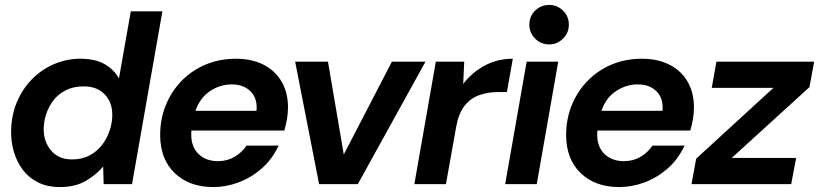

<svg xmlns="http://www.w3.org/2000/svg" viewBox="-20 -746 3319 778"><path d="M223 12Q171 12 133 -7.5Q95 -27 71.5 -59Q48 -91 36.5 -130Q25 -169 25 -208Q25 -277 48.5 -332.5Q72 -388 112 -427.5Q152 -467 202 -487.5Q252 -508 305 -508Q367 -508 405 -485.5Q443 -463 462 -428L510 -700H638L515 0H400L398 -71Q370 -38 327.5 -13Q285 12 223 12ZM272 -100Q313 -100 343.5 -116.5Q374 -133 394 -159.5Q414 -186 424.5 -217.5Q435 -249 435 -280Q435 -332 404 -364Q373 -396 319 -396Q277 -396 246 -380Q215 -364 195.5 -338Q176 -312 166.5 -281.5Q157 -251 157 -223Q157 -171 187.5 -135.5Q218 -100 272 -100Z M845 12Q746 12 687.5 -45Q629 -102 629 -199Q629 -263 651.5 -319Q674 -375 715 -417.5Q756 -460 812.5 -484Q869 -508 936 -508Q1001 -508 1048.5 -483.5Q1096 -459 1121.5 -414.5Q1147 -370 1147 -311Q1147 -287 1142.5 -261.5Q1138 -236 1132 -217H756Q755 -213 755 -209Q755 -205 755 -200Q755 -150 785 -121.5Q815 -93 863 -93Q901 -93 930.5 -110.5Q960 -128 979 -156H1109Q1082 -99 1039 -62Q996 -25 945.5 -6.5Q895 12 845 12ZM772 -297H1019Q1020 -301 1020 -304Q1020 -307 1020 -308Q1021 -352 993 -378Q965 -404 919 -404Q873 -404 832 -377.5Q791 -351 772 -297Z M1273 0 1176 -496H1309L1373 -120L1568 -496H1704L1430 0Z M1659 0 1746 -496H1861L1857 -406Q1892 -452 1943.5 -480Q1995 -508 2058 -508L2034 -373H1999Q1957 -373 1922 -360.5Q1887 -348 1863 -318Q1839 -288 1829 -235L1787 0Z M2027 0 2114 -496H2242L2155 0ZM2205 -566Q2172 -566 2148.5 -589.5Q2125 -613 2125 -646Q2125 -680 2148.5 -703Q2172 -726 2205 -726Q2238 -726 2261.5 -703Q2285 -680 2285 -646Q2285 -613 2261.5 -589.5Q2238 -566 2205 -566Z M2490 12Q2391 12 2332.5 -45Q2274 -102 2274 -199Q2274 -263 2296.5 -319Q2319 -375 2360 -417.5Q2401 -460 2457.5 -484Q2514 -508 2581 -508Q2646 -508 2693.5 -483.5Q2741 -459 2766.5 -414.5Q2792 -370 2792 -311Q2792 -287 2787.5 -261.5Q2783 -236 2777 -217H2401Q2400 -213 2400 -209Q2400 -205 2400 -200Q2400 -150 2430 -121.5Q2460 -93 2508 -93Q2546 -93 2575.5 -110.5Q2605 -128 2624 -156H2754Q2727 -99 2684 -62Q2641 -25 2590.5 -6.5Q2540 12 2490 12ZM2417 -297H2664Q2665 -301 2665 -304Q2665 -307 2665 -308Q2666 -352 2638 -378Q2610 -404 2564 -404Q2518 -404 2477 -377.5Q2436 -351 2417 -297Z M2782 0 2801 -103 3114 -390H2864L2883 -496H3279L3260 -393L2945 -106H3206L3186 0Z"/></svg>

Font: Rethink Sans
Style: Bold Italic
Weight: 700
Italic angle: -10°
Designer: The Rethink Sans project authors (Hans Thiessen). DM Sans designed by Colophon Foundry.
Foundry: Rethink Communications LLC
Version: Version 1.001